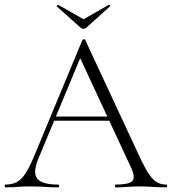

<svg xmlns="http://www.w3.org/2000/svg" viewBox="-22 -807 740 827"><path d="M200 -287 209 -305H468L475 -287ZM694 -12Q698 -12 698 -6Q698 0 694 0Q666 0 636.5 -2Q607 -4 580 -4Q549 -4 526.5 -2Q504 0 477 0Q473 0 473 -6Q473 -12 477 -12Q533 -12 547.5 -27Q562 -42 543 -84L317 -570L336 -587L143 -123Q118 -62 139 -37Q160 -12 228 -12Q233 -12 233 -6Q233 0 228 0Q198 0 173 -2Q148 -4 110 -4Q75 -4 53.5 -2Q32 0 2 0Q-2 0 -2 -6Q-2 -12 2 -12Q29 -12 49 -22Q69 -32 86.5 -58Q104 -84 124 -132L333 -635Q335 -638 339.5 -638Q344 -638 345 -635L577 -137Q600 -87 618 -59.5Q636 -32 654 -22Q672 -12 694 -12ZM326 -687 223 -779Q221 -781 224.5 -784Q228 -787 229 -786L338 -724L446 -786Q448 -788 451 -784.5Q454 -781 451 -779L349 -687Q345 -683 338 -683Q331 -683 326 -687Z"/></svg>

Font: Cormorant Garamond Light
Style: Regular
Weight: 300
Designer: Christian Thalmann (Catharsis Fonts)
Foundry: Catharsis Fonts
Version: Version 4.001